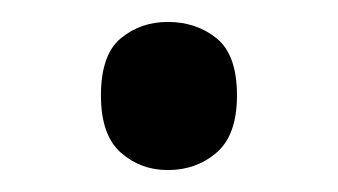

<svg xmlns="http://www.w3.org/2000/svg" viewBox="-20 -141 308 175"><path d="M72 -54Q72 -91 90 -106Q108 -121 133 -121Q159 -121 177.5 -106Q196 -91 196 -54Q196 -18 177.5 -2Q159 14 133 14Q108 14 90 -2Q72 -18 72 -54Z"/></svg>

Font: korean115
Style: Regular
Weight: 400
Designer: Monotype Design Team
Foundry: Monotype Imaging Inc.
Version: Version 2.013